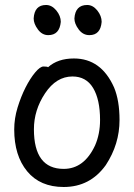

<svg xmlns="http://www.w3.org/2000/svg" viewBox="-20 -727 540 771"><path d="M235.8 23.9Q141.1 23.9 89.1 -39.1Q37.1 -102.1 37.1 -207Q37.1 -251 50.5 -294.9Q64 -338.9 82.5 -375.5Q101.1 -412.1 121.1 -436Q141.1 -460 154.8 -460Q170.9 -460 172.9 -457Q211.9 -492.2 276.9 -492.2Q386.2 -492.2 438 -376Q460 -323.2 460 -245.1Q460 -147.9 404.8 -64Q341.8 23.9 235.8 23.9ZM235.8 -48.8Q317.9 -48.8 361.8 -143.1Q381.8 -189 381.8 -245.1Q381.8 -327.1 354 -373.5Q326.2 -419.9 271 -419.9Q206.1 -419.9 161.1 -352.5Q116.2 -285.2 116.2 -208Q116.2 -48.8 235.8 -48.8ZM173.8 -585.9Q148.9 -585.9 132.1 -608.9Q115.2 -631.8 115.2 -652.8Q118.2 -707 165 -707Q188 -707 206.1 -685.1Q224.1 -663.1 224.1 -639.2Q219.2 -585.9 173.8 -585.9ZM338.9 -585.9Q313 -585.9 295.9 -608.9Q278.8 -631.8 278.8 -652.8Q282.2 -707 330.1 -707Q353 -707 370.6 -685.1Q388.2 -663.1 388.2 -639.2Q383.8 -585.9 338.9 -585.9Z"/></svg>

Font: LXGW WenKai Mono GB Screen
Style: Regular
Weight: 400
Monospace: yes
Designer: LXGW / Fontworks Inc.
Foundry: LXGW / Fontworks Inc.
Version: Version 1.510;January 18,2025